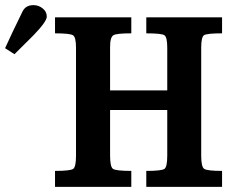

<svg xmlns="http://www.w3.org/2000/svg" viewBox="-59 -731 968 751"><path d="M809.6 0H513.2V-62.5Q574.2 -62.5 584.7 -70.8Q595.2 -79.1 595.2 -122.6V-300.8H371.6V-122.6Q371.6 -79.1 382.6 -70.8Q393.6 -62.5 454.6 -62.5V0H156.2V-62.5Q217.3 -62.5 227.8 -70.8Q238.3 -79.1 238.3 -122.6V-544.4Q238.3 -585.4 226.6 -593Q214.8 -600.6 156.2 -600.6V-663.1H454.6V-600.6Q396 -600.6 384.8 -593.3Q371.1 -585.4 371.6 -544.4V-377.4H595.2V-544.4Q595.2 -585.4 584.2 -593Q573.2 -600.6 513.2 -600.6V-663.1H809.6V-600.6Q750 -600.6 739 -593.3Q728 -585.9 728 -544.4V-122.6Q728 -79.1 739.3 -70.8Q750.5 -62.5 809.6 -62.5ZM70.8 -591.8Q43.9 -565.9 -2.4 -519L-39.1 -542.5Q-16.1 -593.8 29.8 -687.5Q42.5 -711.4 72.8 -710.9Q91.8 -710.9 107.9 -698.2Q124 -685.5 124 -666Q124 -646.5 70.8 -591.8Z"/></svg>

Font: Accordance
Style: Bold
Weight: 700
Version: Version 1.2 (build January 31, 2020) Miklal Software Solutio